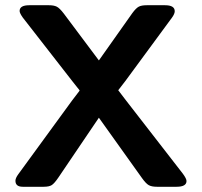

<svg xmlns="http://www.w3.org/2000/svg" viewBox="-20 -714 773 734"><path d="M39 -23Q39 -33 50 -48L255 -329L284 -367V-369L257 -403L67 -647Q55 -664 55 -672Q55 -694 92 -694Q92 -694 167 -694Q186 -694 197 -688.5Q208 -683 224 -662L358 -483Q361 -488 486 -664Q500 -683 510.5 -688.5Q521 -694 541 -694H611Q648 -694 648 -671Q648 -661 637 -646L459 -404L432 -369Q434 -366 461 -331L679 -50Q693 -31 693 -22Q693 0 655 0H580Q560 0 549 -6Q538 -12 523 -33L358 -264L203 -35Q188 -13 178 -6.5Q168 0 147 0H67Q39 0 39 -23Z"/></svg>

Font: CMU Sans Serif
Style: Bold
Weight: 700
Version: Version 0.7.0